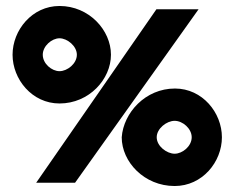

<svg xmlns="http://www.w3.org/2000/svg" viewBox="-20 -611 786 642"><path d="M179 -483C205 -483 237 -457 237 -428C237 -398 205 -373 179 -373C153 -373 123 -398 123 -428C123 -457 153 -483 179 -483ZM179 -265C278 -265 351 -346 351 -428C351 -510 278 -591 179 -591C87 -591 22 -510 22 -428C22 -346 87 -265 179 -265ZM564 -207C591 -207 621 -181 621 -152C621 -122 590 -97 564 -97C538 -97 504 -122 504 -152C504 -181 537 -207 564 -207ZM564 11C657 11 722 -70 722 -152C722 -234 657 -315 565 -315C466 -315 393 -234 387 -152C387 -70 462 11 564 11ZM644 -580H503L101 0H231Z"/></svg>

Font: Charger
Style: Hemi
Weight: 900
Designer: Jasper
Foundry: Cannot Into Space Fonts
Version: Version 0.99